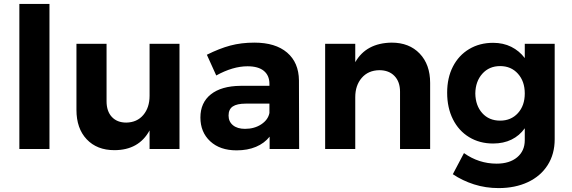

<svg xmlns="http://www.w3.org/2000/svg" viewBox="-20 -762 2924 982"><path d="M79 -742H233V0H79Z M898 -538V0H745V-95Q690 6 565 6Q476 6 423.5 -49.5Q371 -105 371 -200V-538H525V-244Q525 -193 552 -164Q579 -135 626 -135Q681 -136 713 -174Q745 -212 745 -272V-538Z M1359 0V-63Q1332 -29 1289 -11Q1246 7 1190 7Q1105 7 1055 -39.5Q1005 -86 1005 -161Q1005 -237 1058.5 -279.5Q1112 -322 1210 -323H1358V-333Q1358 -376 1329.5 -399.5Q1301 -423 1246 -423Q1171 -423 1086 -376L1038 -482Q1102 -514 1158 -529Q1214 -544 1281 -544Q1389 -544 1448.5 -493Q1508 -442 1509 -351L1510 0ZM1358 -184V-232H1237Q1192 -232 1170.5 -217.5Q1149 -203 1149 -171Q1149 -140 1171.5 -121.5Q1194 -103 1233 -103Q1281 -103 1316 -126Q1351 -149 1358 -184Z M2180 -338V0H2026V-293Q2026 -344 1997.5 -373.5Q1969 -403 1920 -403Q1863 -402 1830 -363.5Q1797 -325 1797 -265V0H1643V-538H1797V-444Q1853 -542 1983 -544Q2073 -544 2126.5 -488Q2180 -432 2180 -338Z M2817 -538V-50Q2817 26 2781 82.5Q2745 139 2680 169.5Q2615 200 2530 200Q2464 200 2404.5 181Q2345 162 2296 129L2353 21Q2429 75 2520 75Q2586 75 2625 42.5Q2664 10 2664 -45V-106Q2637 -68 2596 -48Q2555 -28 2502 -28Q2433 -28 2379.5 -60.5Q2326 -93 2296.5 -152Q2267 -211 2267 -288Q2267 -364 2296.5 -421.5Q2326 -479 2379.5 -511Q2433 -543 2502 -543Q2554 -543 2595 -522.5Q2636 -502 2664 -465V-538ZM2664 -284Q2664 -346 2629 -385Q2594 -424 2538 -424Q2482 -424 2447 -385Q2412 -346 2411 -284Q2412 -222 2446.5 -183.5Q2481 -145 2538 -145Q2594 -145 2629 -183.5Q2664 -222 2664 -284Z"/></svg>

Font: Montserrat SemiBold
Style: Regular
Weight: 600
Designer: Julieta Ulanovsky
Foundry: Julieta Ulanovsky
Version: Version 6.001